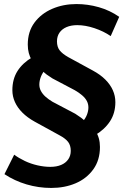

<svg xmlns="http://www.w3.org/2000/svg" viewBox="-20 -736 624 947"><path d="M233 191Q170 191 111 173.5Q52 156 2 123L50 27Q73 44 102.5 58Q132 72 165 79.5Q198 87 228 87Q259 87 281.5 77.5Q304 68 316.5 50Q329 32 329 8Q329 -19 316 -36Q303 -53 273 -69L151 -136Q115 -156 90.5 -180.5Q66 -205 53.5 -233Q41 -261 41 -291Q41 -346 66.5 -386Q92 -426 140 -454L136 -440Q127 -456 122 -474.5Q117 -493 117 -516Q117 -580 150 -624.5Q183 -669 237.5 -692.5Q292 -716 357 -716Q413 -716 467.5 -700.5Q522 -685 568 -653L526 -558Q491 -582 446 -597Q401 -612 361 -612Q331 -612 308.5 -602.5Q286 -593 273.5 -575Q261 -557 261 -532Q261 -505 274 -488Q287 -471 317 -454L438 -388Q475 -368 499.5 -343.5Q524 -319 536.5 -291Q549 -263 549 -232Q549 -178 522.5 -137.5Q496 -97 447 -68L451 -90Q462 -73 467.5 -53.5Q473 -34 473 -11Q473 54 440 99.5Q407 145 353 168Q299 191 233 191ZM174 -319Q174 -302 182 -287Q190 -272 204.5 -259Q219 -246 239 -234L351 -175Q368 -164 380.5 -155Q393 -146 402 -135L386 -134Q402 -152 409 -170.5Q416 -189 416 -206Q416 -223 408.5 -237.5Q401 -252 385.5 -265.5Q370 -279 349 -291L239 -349Q223 -359 210 -368.5Q197 -378 188 -389L206 -396Q189 -377 181.5 -357Q174 -337 174 -319Z"/></svg>

Font: Nunito Sans 12pt ExtraBold
Style: Italic
Weight: 800
Italic angle: -9°
Designer: Vernon Adams
Foundry: Vernon Adams
Version: Version 3.101;gftools[0.9.27]